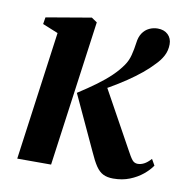

<svg xmlns="http://www.w3.org/2000/svg" viewBox="-67 -601 650 676"><g transform="rotate(10 258.0 -263.0)"><path d="M36 0 99 -460 43.5 -482.5 47.5 -507 208.5 -534.5 228.5 -521 157 0ZM380.5 10.5Q359 10.5 344.5 3.2Q330 -4 318.2 -21.5Q306.5 -39 293 -69.5L202.5 -264.5Q239 -288 267.2 -308.8Q295.5 -329.5 316.5 -349.8Q337.5 -370 352 -391Q364 -408 369.5 -429.5Q375 -451 378 -474Q380.5 -495.5 390 -509.5Q399.5 -523.5 413.8 -530.2Q428 -537 444 -537Q467 -537 480.8 -523.8Q494.5 -510.5 494.5 -489.5Q494.5 -467 484.5 -448Q474.5 -429 457 -412Q442 -395.5 419.5 -377Q397 -358.5 369.5 -340Q342 -321.5 312.5 -304.5Q283 -287.5 254 -273.5L298 -313L415 -101Q429 -74.5 436.8 -65Q444.5 -55.5 456.5 -55.5Q468 -55.5 479.5 -61.5Q491 -67.5 503.5 -81.5L516 -59.5Q504.5 -42.5 485 -26.5Q465.5 -10.5 439.2 0Q413 10.5 380.5 10.5Z"/></g></svg>

Font: Merriweather 96pt SemiBold
Style: Italic
Weight: 600
Italic angle: -7.8°
Version: Version 2.101